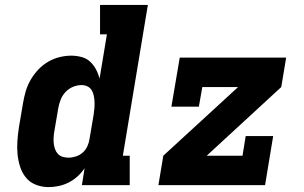

<svg xmlns="http://www.w3.org/2000/svg" viewBox="-20 -755 1240 783"><path d="M178 8Q151 8 126.5 -1.5Q102 -11 86 -30.5Q70 -50 62 -75Q54 -100 51.5 -126.5Q49 -153 51 -180.5Q53 -208 57 -235L74 -335Q78 -359 85 -383Q92 -407 105 -429.5Q118 -452 136 -471Q154 -490 176 -503Q198 -516 222.5 -522Q247 -528 271 -528Q292 -528 312.5 -522.5Q333 -517 347.5 -503.5Q362 -490 371.5 -472Q381 -454 386 -434L416 -615H388V-735H583L481 -120H509V0H314L325 -69Q313 -51 296.5 -36Q280 -21 260.5 -11Q241 -1 220 3.5Q199 8 178 8ZM259 -112Q274 -112 289.5 -117Q305 -122 317 -132.5Q329 -143 336 -158Q343 -173 345 -188L362 -288Q364 -301 365 -314Q366 -327 365.5 -339.5Q365 -352 362.5 -364.5Q360 -377 354 -387Q348 -397 337 -402.5Q326 -408 313 -408Q295 -408 278 -401Q261 -394 248 -380.5Q235 -367 228 -350Q221 -333 218 -316L201 -216Q199 -204 198.5 -191.5Q198 -179 199.5 -167.5Q201 -156 205 -145.5Q209 -135 216.5 -127Q224 -119 235.5 -115.5Q247 -112 259 -112ZM626 0 646 -120 951 -400H805L791 -320H679L713 -520H1147L1127 -400L823 -120H969L982 -200H1094L1061 0Z"/></svg>

Font: Iosevka Etoile Heavy Oblique
Style: Regular
Weight: 900
Italic angle: -9°
Designer: Belleve Invis
Foundry: Belleve Invis
Version: Version 15.5.2; ttfautohint (v1.8.4)